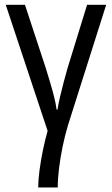

<svg xmlns="http://www.w3.org/2000/svg" viewBox="-20 -556 476 815"><path d="M430.7 -535.6 268.6 -24.4Q255.9 17.6 246.1 64.9Q236.3 112.3 230.7 157.5Q225.1 202.6 225.1 239.7H142.1Q142.1 210 147.7 167Q153.3 124 162.6 79.6Q171.9 35.2 182.1 -0.5L4.4 -535.6H85.9L174.3 -267.1Q183.6 -236.8 193.1 -205.1Q202.6 -173.3 210 -143.8Q217.3 -114.3 220.2 -90.8H224.1Q227.5 -113.8 234.4 -143.1Q241.2 -172.4 249.5 -204.1Q257.8 -235.8 266.1 -264.6L349.6 -535.6Z"/></svg>

Font: Open Sans SemiCondensed
Style: Regular
Weight: 400
Width: 4
Designer: Monotype Design Team
Foundry: Monotype Imaging Inc.
Version: Version 3.000